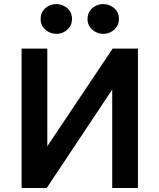

<svg xmlns="http://www.w3.org/2000/svg" viewBox="-20 -944 800 964"><path d="M88.5 0V-700H217.5V-209.5L545.5 -700H672.5V0H543.5V-494.5L214.5 0ZM263 -774Q232 -774 208 -794.8Q184 -815.5 184 -849Q184 -871.5 195 -888.2Q206 -905 224.2 -914.2Q242.5 -923.5 263 -923.5Q294 -923.5 317.8 -903Q341.5 -882.5 341.5 -849Q341.5 -826.5 330.5 -809.8Q319.5 -793 301.5 -783.5Q283.5 -774 263 -774ZM498.5 -774Q467.5 -774 443.5 -794.8Q419.5 -815.5 419.5 -849Q419.5 -871 430.5 -887.8Q441.5 -904.5 459.5 -914Q477.5 -923.5 498.5 -923.5Q529.5 -923.5 553.2 -903Q577 -882.5 577 -849Q577 -826.5 566 -809.8Q555 -793 537 -783.5Q519 -774 498.5 -774Z"/></svg>

Font: Geologica EX Med
Style: Regular
Weight: 500
Designer: Sindre Bremnes, Frode Helland
Foundry: Monokrom Skriftforlag AS
Version: Version 1.010;gftools[0.9.28]